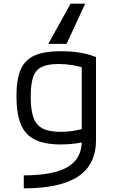

<svg xmlns="http://www.w3.org/2000/svg" viewBox="-20 -810 640 1050"><path d="M366 -790H446L344 -570H244ZM110 149Q272 149 349.5 103.5Q427 58 427 -37V-480L451 -435Q412 -448 375.5 -454Q339 -460 300 -460Q242 -460 208.5 -444Q175 -428 161.5 -389.5Q148 -351 148 -282Q148 -209 163 -167Q178 -125 214 -107Q250 -89 312 -89Q348 -89 381.5 -94.5Q415 -100 453 -110L464 -39Q433 -31 395 -25.5Q357 -20 313 -20Q225 -20 171.5 -46Q118 -72 94 -130Q70 -188 70 -284Q70 -376 93 -429.5Q116 -483 169.5 -506.5Q223 -530 314 -530Q426 -530 505 -498V-43Q505 90 407.5 155Q310 220 110 220Z"/></svg>

Font: M PLUS Code Latin Expanded
Style: Regular
Weight: 400
Width: 7
Designer: Coji Morishita
Foundry: UNDERFOREST DESIGN
Version: Version 1.002; ttfautohint (v1.8.3)